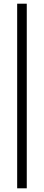

<svg xmlns="http://www.w3.org/2000/svg" viewBox="-20 -810 238 1040"><path d="M125 -790V210H73V-790Z"/></svg>

Font: Georama ExtraCondensed Thin Light
Style: Regular
Weight: 300
Version: Version 1.001